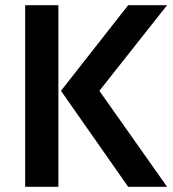

<svg xmlns="http://www.w3.org/2000/svg" viewBox="-20 -720 667 740"><path d="M474 0 215 -370 474 -700H624L363 -370L624 0ZM77 0V-700H205V0Z"/></svg>

Font: Cabin VF Beta
Style: Regular
Weight: 400
Designer: Pablo Impallari
Foundry: Pablo Impallari. http://www.impallari.com Igino Marini. http://www.ikern.com
Version: Version 2.200